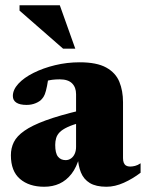

<svg xmlns="http://www.w3.org/2000/svg" viewBox="-20 -697 556 732"><path d="M288 -276.5 287.5 -229.5Q256.5 -221.5 237 -212.2Q217.5 -203 207.5 -192.8Q197.5 -182.5 194 -170.2Q190.5 -158 190.5 -144.5Q190.5 -113 201 -99.8Q211.5 -86.5 230.5 -86.5Q241.5 -86.5 250.8 -93Q260 -99.5 265 -111Q270 -122.5 270 -137V-338Q270 -364 254.8 -379.2Q239.5 -394.5 207.5 -394.5Q192.5 -394.5 178.8 -392.8Q165 -391 155 -387.5L168 -427Q163.5 -389.5 159.2 -368.8Q155 -348 150.8 -337.5Q146.5 -327 140.5 -320.5Q132.5 -310.5 116.5 -303.8Q100.5 -297 81.5 -297Q55.5 -297 42.2 -305.8Q29 -314.5 29 -331Q29 -355 50.2 -378Q71.5 -401 108 -419.2Q144.5 -437.5 190 -448.5Q235.5 -459.5 283.5 -459.5Q349 -459.5 385 -439.5Q421 -419.5 435 -385.2Q449 -351 449 -307.5V-94Q449 -83.5 452 -76.2Q455 -69 461 -65.5Q467 -62 476 -62Q484.5 -62 494.8 -64.5Q505 -67 516 -74.5V-38.5Q486 -15.5 452 -0.2Q418 15 386 15Q346 15 322.5 0.8Q299 -13.5 288.5 -39.5Q278 -65.5 276.5 -100L283 -99Q272 -59 252.5 -34Q233 -9 207 3Q181 15 148.5 15Q91 15 56.2 -14.8Q21.5 -44.5 21.5 -105Q21.5 -132.5 32.8 -155.2Q44 -178 72.8 -198.2Q101.5 -218.5 153.8 -237.8Q206 -257 288 -276.5ZM267 -511.5H220.5L54.5 -656.5V-677H208Z"/></svg>

Font: Newsreader 24pt ExtraBold
Style: Regular
Weight: 800
Designer: Hugues Gentile
Foundry: Production Type
Version: Version 1.003